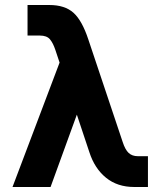

<svg xmlns="http://www.w3.org/2000/svg" viewBox="-20 -747 640 767"><path d="M30 0 218 -497 201 -548Q192 -575 179.5 -590Q167 -605 139 -605H90V-727H177Q239 -727 273.5 -696Q308 -665 333 -589L470 -180Q480 -149 494 -136Q508 -123 531 -123H571V0H516Q449 0 403.5 -37Q358 -74 337 -139L287 -289L182 0Z"/></svg>

Font: Geist Mono UltraBlack
Style: Regular
Weight: 900
Monospace: yes
Designer: Basement.studio, Andrés Briganti, Mateo Zaragoza
Foundry: Basement.studio, Vercel, Andrés Briganti, Guido Ferreyra, Mateo Zaragoza
Version: Version 1.400; ttfautohint (v1.8.4.7-5d5b)